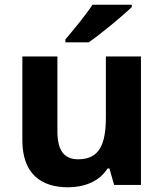

<svg xmlns="http://www.w3.org/2000/svg" viewBox="-20 -852 697 816"><path d="M540 -822V-832H373C344 -787 290 -722 258 -685V-672H357C408 -707 502 -785 540 -822ZM579 -612H430V-355C430 -239 403 -175 312 -175C251 -175 224 -215 224 -293V-612H75V-256C75 -116 152 -56 269 -56C337 -56 402 -80 437 -136H445L465 -66H579Z"/></svg>

Font: Noto Sans Malayalam UI
Style: Bold
Weight: 700
Designer: Jelle Bosma - Monotype Design Team
Foundry: Monotype Imaging Inc.
Version: Version 2.104